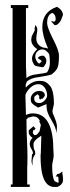

<svg xmlns="http://www.w3.org/2000/svg" viewBox="-20 -742 278 762"><path d="M107 -129 111 -133Q111 -141 104.5 -151Q98 -161 98 -171Q98 -184 109 -195Q94 -205 94 -218V-225L113 -241L121 -232L116 -225L112 -226L110 -214L116 -206H119Q123 -206 125.5 -207.5Q128 -209 129.5 -211Q131 -213 133.5 -216.5Q136 -220 137 -221L142 -246L136 -260L138 -263Q130 -280 111 -280Q109 -280 92 -275L85 -268Q85 -227 87 -187Q89 -147 89 -120Q89 -90 88 -77V-10H98V0H23V-10H30V-710H23V-722H92V-710H83V-479Q83 -471 84 -455.5Q85 -440 85 -432Q97 -444 127.5 -447.5Q158 -451 167 -455Q178 -472 178 -493Q178 -514 175 -528Q161 -546 149 -546Q137 -546 128.5 -538Q120 -530 120 -517Q120 -509 125.5 -499.5Q131 -490 137 -490L145 -498Q145 -501 142.5 -503Q140 -505 136 -507Q132 -509 130 -511Q134 -521 150 -521Q155 -521 159.5 -514.5Q164 -508 164 -502Q164 -498 162 -490L154 -477L147 -475Q145 -476 139 -477Q133 -478 129.5 -478.5Q126 -479 122 -480.5Q118 -482 115.5 -485Q113 -488 112 -492L109 -497L107 -508Q107 -528 128 -547Q104 -562 104 -585L106 -598Q108 -602 110 -606Q112 -610 114.5 -614.5Q117 -619 118 -622Q116 -630 121 -643L127 -632Q128 -629 128 -623Q128 -618 126 -607Q124 -596 124 -589Q124 -573 135 -562.5Q146 -552 163 -552L169 -549L170 -551Q148 -601 148 -635Q148 -695 206 -715Q228 -703 230 -683Q229 -680 225.5 -671Q222 -662 219 -657Q216 -652 210.5 -647Q205 -642 197 -642L184 -656L185 -659Q191 -656 193 -656Q201 -656 201 -667Q201 -684 188 -691Q167 -684 167 -650Q167 -634 190 -588Q214 -542 214 -522Q214 -489 209 -475Q204 -461 184 -446Q176 -443 134 -436Q104 -433 87 -419L82 -406V-396L83 -395Q107 -421 136 -421Q142 -421 147 -420.5Q152 -420 155 -419Q158 -418 161.5 -416Q165 -414 166.5 -413Q168 -412 171.5 -408.5Q175 -405 176 -404Q194 -387 194 -329L188 -302L190 -290L191 -289Q206 -255 206 -241Q206 -228 204 -214Q203 -234 184 -265.5Q165 -297 165 -316Q164 -322 165 -329L131 -315Q128 -317 119 -322.5Q110 -328 106 -333.5Q102 -339 102 -349Q102 -362 112 -371.5Q122 -381 135 -381Q158 -381 158 -362L149 -350L146 -351L140 -347Q133 -350 136 -361L129 -368L118 -360L116 -356V-352Q115 -343 120.5 -338Q126 -333 136 -333Q147 -333 157 -343Q167 -353 167 -363Q167 -381 157 -394.5Q147 -408 133 -408Q116 -408 101.5 -395Q87 -382 81 -366V-356L83 -286H84Q96 -292 110 -292Q184 -292 191 -172Q191 -163 191.5 -152.5Q192 -142 192.5 -136Q193 -130 193 -125Q193 -117 190 -104Q187 -91 187 -84Q187 -37 197 -23L209 -17L213 -18Q212 -23 212 -35Q212 -44 201 -41L207 -51Q218 -52 225 -60Q227 -61 228 -59.5Q229 -58 227 -56Q230 -46 230 -28Q230 -10 208 0H196Q141 0 141 -121Q141 -130 142 -134Q142 -145 143 -169.5Q144 -194 144 -203H143Q142 -202 136 -198Q130 -194 127.5 -192Q125 -190 121 -186Q117 -182 115 -178Q113 -174 113 -169Q113 -150 119 -142L120 -132Q120 -128 117 -125.5Q114 -123 114 -120Q109 -112 109 -99Q109 -89 110 -84Q105 -95 105 -104Q105 -107 106 -114.5Q107 -122 107 -129Z"/></svg>

Font: Bukvitsa
Style: Regular
Weight: 500
Foundry: Ponomar Technologies, Inc.
Version: Version 1.1